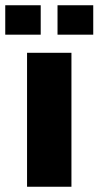

<svg xmlns="http://www.w3.org/2000/svg" viewBox="-56 -711 375 731"><path d="M47 0V-510H216V0ZM-36 -579V-691H99V-579ZM163 -579V-691H299V-579Z"/></svg>

Font: Saira SemiCondensed ExtraBold
Style: Regular
Weight: 800
Width: 4
Designer: Hector Gatti with collaboration of the Omnibus-Type team
Foundry: Omnibus-Type
Version: Version 1.101